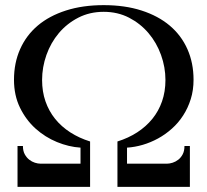

<svg xmlns="http://www.w3.org/2000/svg" viewBox="-20 -724 804 744"><path d="M730 -415Q730 -374.5 719.2 -340.1Q708.5 -305.7 689.9 -276.9Q671.4 -248 646.2 -225.6Q621.1 -203.1 592.5 -187.5Q564 -171.9 533.2 -162.8Q502.4 -153.8 472.2 -151.9V-89.8H627.9Q637.2 -89.8 648.9 -93.5Q660.6 -97.2 670.9 -105.2Q681.2 -113.3 688 -126.2Q694.8 -139.2 694.8 -158.2H715.8V0H435.1V-175.8Q477.5 -189 511.7 -211.2Q545.9 -233.4 570.3 -263.4Q594.7 -293.5 607.9 -331.3Q621.1 -369.1 621.1 -414.1Q621.1 -463.4 604 -511Q586.9 -558.6 555.4 -595.7Q523.9 -632.8 480 -655.5Q436 -678.2 381.8 -678.2Q327.6 -678.2 283.4 -655.5Q239.3 -632.8 208 -595.7Q176.8 -558.6 159.9 -511Q143.1 -463.4 143.1 -414.1Q143.1 -369.1 156.2 -331.3Q169.4 -293.5 193.6 -263.4Q217.8 -233.4 252.2 -211.2Q286.6 -189 329.1 -175.8V0H47.9V-158.2H68.8Q68.8 -139.2 75.9 -126.2Q83 -113.3 93.3 -105.2Q103.5 -97.2 115.2 -93.5Q127 -89.8 136.2 -89.8H292V-151.9Q246.6 -154.8 200.7 -173.6Q154.8 -192.4 117.7 -225.8Q80.6 -259.3 57.4 -306.9Q34.2 -354.5 34.2 -415Q34.2 -480 57.9 -533.4Q81.5 -586.9 126.2 -624.8Q170.9 -662.6 235.6 -683.3Q300.3 -704.1 381.8 -704.1Q463.9 -704.1 528.3 -683.3Q592.8 -662.6 637.7 -624.8Q682.6 -586.9 706.3 -533.4Q730 -480 730 -415Z"/></svg>

Font: Charis SIL
Style: Regular
Weight: 400
Foundry: SIL International
Version: Version 4.112